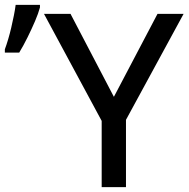

<svg xmlns="http://www.w3.org/2000/svg" viewBox="-21 -771 777 791"><path d="M448.2 -372.1 627.9 -713.9H735.4L498 -277.3V0H397.9V-272.9L160.2 -713.9H269.5ZM-1 -554.2V-567.9Q5.9 -586.4 12.7 -609.4Q19.5 -632.3 25.4 -657.5Q31.2 -682.6 36.1 -706.8Q41 -731 43.5 -751H143.6V-740.2Q137.2 -716.3 123.3 -683.8Q109.4 -651.4 92.5 -617.2Q75.7 -583 58.1 -554.2Z"/></svg>

Font: Open Sans Medium
Style: Regular
Weight: 500
Designer: Monotype Design Team
Foundry: Monotype Imaging Inc.
Version: Version 3.000